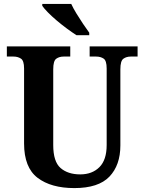

<svg xmlns="http://www.w3.org/2000/svg" viewBox="-20 -951 738 981"><path d="M360 10Q241 10 172 -42.5Q103 -95 103 -218V-601Q103 -641 87 -651.5Q71 -662 49 -662H15V-714H339V-662H305Q283 -662 267.5 -651Q252 -640 252 -597V-210Q252 -125 289.5 -92.5Q327 -60 390 -60Q451 -60 488 -97Q525 -134 525 -210V-601Q525 -641 509.5 -651.5Q494 -662 471 -662H438V-714H683V-662H648Q626 -662 610.5 -651Q595 -640 595 -597V-208Q595 -107 539 -48.5Q483 10 360 10ZM371 -771Q349 -785 322.5 -804.5Q296 -824 270 -846Q244 -868 224.5 -888Q205 -908 196 -921V-931H344Q354 -909 370.5 -882Q387 -855 404.5 -829Q422 -803 436 -784V-771Z"/></svg>

Font: Noto Serif Thai SemiCondensed
Style: Bold
Weight: 700
Width: 4
Designer: Monotype Design Team
Foundry: Monotype Imaging Inc.
Version: Version 2.002; ttfautohint (v1.8.4.7-5d5b)